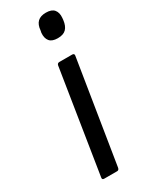

<svg xmlns="http://www.w3.org/2000/svg" viewBox="-183 -719 589 757"><g transform="rotate(-30 111.5 -341.0)"><path d="M49 0Q39 0 41 -10L115 -478Q117 -487 126 -487H184Q194 -487 193 -478L118 -10Q116 0 108 0ZM168 -571Q142 -571 131 -584.5Q120 -598 122 -622L124 -632Q126 -657 139 -669.5Q152 -682 177 -682Q203 -682 214 -668.5Q225 -655 223 -632L222 -622Q219 -597 206.5 -584Q194 -571 168 -571Z"/></g></svg>

Font: Sofia Sans Semi Condensed
Style: Italic
Weight: 400
Italic angle: -9°
Designer: Botio Nikoltchev, Ani Petrova
Foundry: lettersoup
Version: Version 4.101